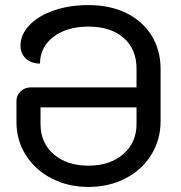

<svg xmlns="http://www.w3.org/2000/svg" viewBox="-20 -729 714 758"><path d="M45 -247V-331Q45 -353 61.5 -368.5Q78 -384 102 -384H519V-458Q519 -535 468 -579.5Q417 -624 329 -624Q244 -624 191 -583.5Q138 -543 138 -478Q104 -478 82.5 -497.5Q61 -517 61 -548Q61 -593 96.5 -630Q132 -667 193.5 -688Q255 -709 329 -709Q414 -709 478.5 -677.5Q543 -646 578.5 -588.5Q614 -531 614 -456V-251Q614 -177 577 -117.5Q540 -58 475 -24.5Q410 9 329 9Q249 9 184 -24.5Q119 -58 82 -116.5Q45 -175 45 -247ZM519 -239V-305H140V-239Q140 -165 192 -120Q244 -75 329 -75Q414 -75 466.5 -120.5Q519 -166 519 -239Z"/></svg>

Font: K2D
Style: Regular
Weight: 400
Version: Version 1.000; ttfautohint (v1.6)